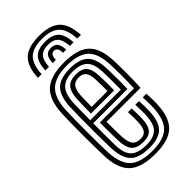

<svg xmlns="http://www.w3.org/2000/svg" viewBox="-246 -846 917 917"><g transform="rotate(-45 212.5 -387.0)"><path d="M218.8 9Q126.2 9 84.6 -28.3Q43 -65.7 38.5 -151.5Q37.5 -176.2 36.9 -215.7Q36.2 -255.1 36.2 -299.1Q36.2 -343 36.9 -382.4Q37.5 -421.7 38.6 -446.1Q43.8 -534.9 86.4 -572Q128.9 -609 217.2 -609Q306.1 -609 347 -572.7Q387.9 -536.4 391.9 -451Q392.7 -432.5 393.1 -410.5Q393.5 -388.5 393.4 -364.3Q393.4 -340.1 392.8 -314.8Q392.2 -289.6 390.9 -264.6H161.1Q161.2 -245.1 161.5 -225.4Q161.7 -205.6 162.1 -188.9Q162.6 -172.2 162.9 -161.4Q165 -124.6 177.5 -108.1Q190 -91.6 218.8 -91.6Q243.6 -91.6 254.5 -106.5Q265.5 -121.5 267.2 -157.8Q267.8 -167.8 267.6 -185Q267.3 -202.1 266.2 -224.9H291.2Q292.3 -202.6 292.5 -185Q292.8 -167.4 292.2 -156.7Q290.1 -110.2 273.2 -90.8Q256.3 -71.5 218.8 -71.5Q177.2 -71.5 158.5 -91.5Q139.9 -111.5 137.7 -158.6Q137.2 -173.2 136.8 -193.7Q136.4 -214.3 136.2 -237.9Q136.1 -261.5 136.1 -284.7H367Q367.8 -305.6 368.2 -327.5Q368.6 -349.4 368.6 -371Q368.5 -392.6 368.1 -412.6Q367.8 -432.6 366.9 -449.9Q363.3 -525.6 328.1 -557.2Q292.9 -588.9 217.2 -588.9Q140.5 -588.9 104.3 -555.8Q68.2 -522.8 63.5 -444.7Q62.3 -419.2 61.7 -379.4Q61.2 -339.5 61.2 -295.9Q61.2 -252.3 61.8 -214.2Q62.5 -176.2 63.3 -154.1Q67.4 -78.2 102.6 -44.7Q137.9 -11.1 218.8 -11.1Q295 -11.1 329.2 -43.9Q363.3 -76.6 366.9 -152.8Q367.4 -163.9 367.3 -176Q367.3 -188.2 366.9 -200.8Q366.5 -213.3 365.9 -224.9H390.9Q391.7 -208.7 392.2 -188.9Q392.7 -169.1 391.9 -151.9Q387.9 -65.3 347.8 -28.1Q307.7 9 218.8 9ZM218.8 -31.2Q152.7 -31.2 122.2 -59.5Q91.8 -87.7 88.2 -155Q87.2 -177.9 86.7 -216.1Q86.2 -254.4 86.2 -297.7Q86.2 -341 86.7 -380Q87.2 -419 88.4 -443.1Q92.5 -510.8 122.5 -539.8Q152.4 -568.8 217.2 -568.8Q279.4 -568.8 309.2 -541.9Q338.9 -515.1 341.9 -449.2Q342.9 -431.1 343.3 -408Q343.7 -384.9 343.6 -358.7Q343.6 -332.6 342.6 -304.8H111.3Q111.1 -259.9 111.2 -225.7Q111.3 -191.4 111.8 -156.8Q112.7 -100.2 137.2 -75.8Q161.6 -51.3 218.8 -51.3Q266.1 -51.3 290.1 -73.4Q314.2 -95.5 317 -154.2Q317.5 -169.1 317.3 -186.9Q317 -204.6 316 -224.9H340.9Q341.8 -206.6 342.3 -188.5Q342.7 -170.4 341.9 -153.5Q338.9 -87.5 310.5 -59.4Q282.1 -31.2 218.8 -31.2ZM111.5 -325H318.1Q318.6 -349.5 318.5 -371.7Q318.5 -393.9 318.1 -413.4Q317.7 -432.8 317 -448.7Q314.4 -506.6 289 -527.7Q263.6 -548.7 217.2 -548.7Q165.7 -548.7 141.2 -524.3Q116.7 -499.9 113.2 -441.4Q112.8 -428.2 112.3 -395.6Q111.8 -363.1 111.5 -325ZM136.3 -345.1Q136.5 -361 136.7 -378.4Q137 -395.7 137.4 -411.8Q137.8 -427.9 138.2 -439.9Q141.1 -488 159.5 -508.3Q177.9 -528.5 217.2 -528.5Q256.1 -528.5 273.2 -509.3Q290.3 -490.1 292.2 -446.1Q292.7 -435.5 293.1 -419.3Q293.5 -403.1 293.6 -383.8Q293.6 -364.6 293.3 -345.1ZM161.5 -365.2H268.2Q268.5 -380.8 268.3 -396.2Q268.2 -411.5 267.9 -424.5Q267.6 -437.4 267.2 -445.3Q265.7 -479.3 254.1 -493.9Q242.6 -508.4 217.2 -508.4Q190.2 -508.4 177.7 -492.6Q165.2 -476.7 163.1 -438.8Q162.8 -429.2 162.5 -418.1Q162.2 -407 161.9 -393.9Q161.7 -380.8 161.5 -365.2ZM223.2 -782.9Q296.9 -782.9 330.7 -750.8Q364.4 -718.8 368.5 -644.7H343.6Q340.2 -708.1 312.2 -735.4Q284.2 -762.8 223.2 -762.8Q161.9 -762.8 133.9 -735.4Q105.9 -708.1 102.9 -644.7H77.9Q81.5 -718.8 115.3 -750.8Q149 -782.9 223.2 -782.9ZM223.2 -742.7Q271.5 -742.7 293.7 -720Q315.9 -697.2 318.6 -644.7H293.8Q291.5 -686.3 275.2 -704.4Q258.8 -722.6 223.2 -722.6Q187.5 -722.6 171.1 -704.4Q154.7 -686.3 152.6 -644.7H127.9Q130.4 -697.2 152.5 -720Q174.6 -742.7 223.2 -742.7ZM223.2 -702.4Q246 -702.4 256.5 -689.1Q267.1 -675.7 268.9 -644.7H247.1Q247.5 -664.7 241 -673.5Q234.6 -682.3 223.2 -682.3Q212.1 -682.3 205.7 -673.5Q199.3 -664.7 199.3 -644.7H177.6Q179.1 -675.7 189.7 -689.1Q200.2 -702.4 223.2 -702.4Z"/></g></svg>

Font: Big Shoulders Inline Display SC Thin
Style: Regular
Weight: 100
Designer: Patric King
Foundry: XO Type Co
Version: Version 2.002